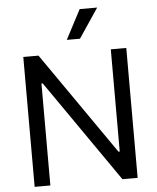

<svg xmlns="http://www.w3.org/2000/svg" viewBox="-62 -1019 878 1071"><g transform="rotate(-5 376.5 -483.0)"><path d="M664.8 0H579.5L183.2 -571H176.1V0H88.1V-727.3H173.3L571 -154.8H578.1V-727.3H664.8ZM424.7 -965.9H522.7L411.9 -801.1H338.1Z"/></g></svg>

Font: Fast_Sans
Style: Regular
Weight: 400
Designer: Rasmus Andersson
Foundry: rsms
Version: Version 3.018;git-588b23468